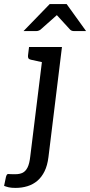

<svg xmlns="http://www.w3.org/2000/svg" viewBox="-82 -737 441 939"><path d="M-6 182Q-27 182 -39.5 179Q-52 176 -62 172L-53 129Q-49 113 -41.5 114Q-34 115 -7 115Q14 115 28.5 108Q43 101 52.5 82.5Q62 64 66 28L132 -507H221L155 31Q150 72 136 100.5Q122 129 101 147Q80 165 52.5 173.5Q25 182 -6 182ZM162 -507 142 -429 69 -445Q60 -447 57 -452Q54 -457 55 -466L60 -507ZM33 -585 161 -717H244L339 -585H280Q268 -585 261 -592L196 -663L116 -592Q112 -589 106.5 -587Q101 -585 95 -585Z"/></svg>

Font: Aleo
Style: Italic
Weight: 400
Italic angle: -7°
Designer: Alessio Laiso
Foundry: Alessio Laiso
Version: Version 2.001;gftools[0.9.29]